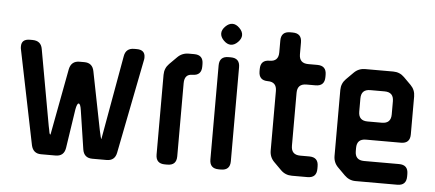

<svg xmlns="http://www.w3.org/2000/svg" viewBox="-46 -732 1909 842"><g transform="rotate(5 908.5 -310.5)"><path d="M193 -79H191Q188 -82 187 -90Q186 -95 185 -101Q184 -107 182 -115L122 -449Q116 -485 78 -485H67Q30 -485 30 -453Q30 -444 31 -441L116 -25Q124 11 159 11H223Q260 11 266 -26L292 -198Q297 -225 304 -225Q312 -225 316 -197L342 -26Q348 11 385 11H448Q484 11 491 -25L573 -441Q574 -444 574 -452Q574 -485 537 -485H526Q489 -485 483 -449L417 -79H416Q415 -79 407 -115L356 -372Q349 -408 313 -408H292Q256 -408 248 -372Z M704 8H715Q755 8 755 -32V-354Q755 -394 790 -394Q830 -394 830 -434V-445Q830 -485 790 -485H766Q737 -485 717 -465L684 -432Q664 -412 664 -383V-32Q664 8 704 8Z M915 -555Q930 -540 946 -540Q962 -540 977 -555Q992 -570 992 -586Q992 -602 977 -617Q962 -632 946 -632Q930 -632 915 -617Q900 -602 900 -586Q900 -570 915 -555ZM941 9H951Q991 9 991 -31V-445Q991 -485 951 -485H941Q901 -485 901 -445V-31Q901 9 941 9Z M1181 -44 1214 -11Q1234 9 1263 9H1332Q1372 9 1372 -31V-42Q1372 -82 1332 -82H1292Q1252 -82 1252 -122V-355Q1252 -395 1292 -395H1332Q1372 -395 1372 -435V-445Q1372 -485 1332 -485H1292Q1252 -485 1252 -525V-577Q1252 -617 1212 -617H1201Q1161 -617 1161 -577V-525Q1161 -485 1122 -485Q1082 -485 1082 -445V-435Q1082 -395 1122 -395Q1161 -395 1161 -355V-93Q1161 -64 1181 -44Z M1494 -13Q1515 8 1543 8H1727Q1767 8 1767 -32V-43Q1767 -83 1727 -83H1573Q1533 -83 1533 -123V-137Q1533 -177 1573 -177H1727Q1767 -177 1767 -217V-384Q1767 -413 1747 -433L1715 -465Q1695 -485 1666 -485H1543Q1514 -485 1494 -465L1462 -433Q1442 -413 1442 -384V-94Q1442 -65 1462 -45ZM1533 -297V-355Q1533 -395 1573 -395H1636Q1676 -395 1676 -355V-297Q1676 -257 1636 -257H1573Q1533 -257 1533 -297Z"/></g></svg>

Font: WD-XL Lubrifont TC
Style: Regular
Weight: 400
Designer: [WD-XL Lubrifont] Copyright 2020-2022 (c) NightFurySL2001, Skr-ZERO; [ZCOOL QingKe HuangYou] Copyright 2018-2022 (c) The
Version: Version 2.001;hotconv 1.1.1;makeotfexe 2.6.0